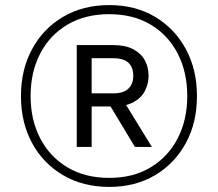

<svg xmlns="http://www.w3.org/2000/svg" viewBox="-20 -727 856 754"><path d="M408.8 7Q306.3 7 228 -38.9Q149.8 -84.8 106.1 -165.1Q62.3 -245.5 62.3 -349.8Q62.3 -453.5 106.1 -534.3Q149.8 -615 228 -661Q306.3 -707 408.8 -707Q511.5 -707 588.8 -661Q666 -615 709.8 -534.3Q753.5 -453.5 753.5 -349.8Q753.5 -245.5 709.8 -165.1Q666 -84.8 588.8 -38.9Q511.5 7 408.8 7ZM408.8 -28.4Q503.1 -28.4 571.7 -69.8Q640.3 -111.2 677.8 -183.7Q715.4 -256.3 715.4 -349.8Q715.4 -444 677.8 -516.7Q640.3 -589.3 571.7 -630.3Q503.1 -671.3 408.8 -671.3Q314.3 -671.3 244.9 -630.3Q175.5 -589.3 137.9 -516.7Q100.2 -444 100.2 -349.8Q100.2 -256.3 137.9 -183.7Q175.5 -111.2 244.9 -69.8Q314.3 -28.4 408.8 -28.4ZM509.9 -150 395.9 -339.2H460.2L576.4 -150ZM281.4 -150V-550H423.5Q472.5 -550 503.2 -533.6Q534 -517.3 548.7 -490.3Q563.5 -463.3 563.5 -429.5Q563.5 -398 549.2 -370.3Q535 -342.5 504.1 -325.7Q473.2 -308.8 424.5 -308.8H339.9V-150ZM339.9 -360.4H424.5Q465.1 -360.4 484.3 -379.1Q503.4 -397.7 503.4 -429.5Q503.4 -462.3 484.5 -480.4Q465.6 -498.4 423.5 -498.4H339.9Z"/></svg>

Font: Envelope Sans Variable
Style: Regular
Weight: 500
Designer: Andreas Rasmussen / Norman Anderson
Foundry: mail.de GmbH
Version: Version 1.150